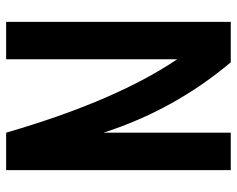

<svg xmlns="http://www.w3.org/2000/svg" viewBox="-93 -679 772 626"><g transform="rotate(90 293.0 -366.0)"><path d="M51.3 0V-732.4H183.1Q338.4 -547.9 412.6 -317.4V-732.4H534.7V0H412.6Q309.1 -356.4 173.3 -557.6V0Z"/></g></svg>

Font: Consola Mono
Style: Bold
Weight: 700
Monospace: yes
Designer: Wojciech Kalinowski "wmk69" (wmk69@o2.pl)
Foundry: Wojciech Kalinowski "wmk69" (wmk69@o2.pl)
Version: Version 2.1.0